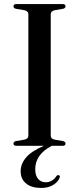

<svg xmlns="http://www.w3.org/2000/svg" viewBox="-20 -720 390 948"><path d="M230.5 -50.5Q230.5 -34 252 -30L291 -23.5Q303.5 -20.5 303.5 -11Q303.5 0 288.5 0H235.5Q154 42.5 154 115Q154 147.5 168.5 163.8Q183 180 206 180Q222 180 236 171.8Q250 163.5 258 150Q263.5 143 269.5 145Q279 147 274 158.5Q267 177.5 243.2 192.8Q219.5 208 183.5 208Q135.5 208 108.8 186Q82 164 82 125.5Q82 89 108.8 57.5Q135.5 26 196.5 0H62Q46.5 0 46.5 -11Q46.5 -20.5 59 -23.5L98.5 -30Q120 -34 120 -50.5V-649.5Q120 -666 98.5 -670L59 -676.5Q46.5 -679.5 46.5 -689Q46.5 -700 62 -700H288.5Q303.5 -700 303.5 -689Q303.5 -679.5 291 -676.5L252 -670Q230.5 -666 230.5 -649.5Z"/></svg>

Font: Fraunces 72pt
Style: Regular
Weight: 400
Version: Version 1.000;[0bf87f6ff]